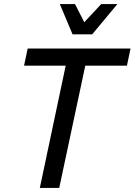

<svg xmlns="http://www.w3.org/2000/svg" viewBox="-20 -930 666 950"><path d="M99 -605 117 -690H626L608 -605H402L273 0H177L305 -605ZM276 -910H351L397 -820L481 -910H561L436 -760H339Z"/></svg>

Font: Radio Canada
Style: Italic
Weight: 400
Italic angle: -12°
Designer: Charles Daoud, Etienne Aubert Bonn, Alexandre Saumier Demers, Jacques Le Bailly
Foundry: Radio-Canada
Version: Version 2.104;gftools[0.9.28.dev5+ged2979d]